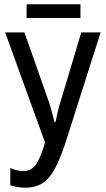

<svg xmlns="http://www.w3.org/2000/svg" viewBox="-20 -865 493 895"><path d="M286 -202Q261 -126 236 -79Q211 -32 178 -11Q145 10 96 10Q77 10 59.5 6.5Q42 3 28 -2V-82Q42 -75 57 -71.5Q72 -68 88 -68Q113 -68 129.5 -79.5Q146 -91 160 -119.5Q174 -148 190 -200L4 -714H94L212 -378Q217 -361 222.5 -341Q228 -321 234 -296H239Q243 -318 247.5 -337Q252 -356 257 -374L359 -714H449ZM355 -845V-781H104V-845Z"/></svg>

Font: Noto Sans Display Condensed
Style: Regular
Weight: 400
Width: 3
Designer: Monotype Design Team
Foundry: Monotype Imaging Inc.
Version: Version 2.003